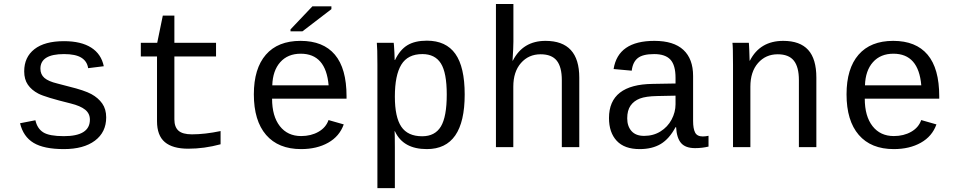

<svg xmlns="http://www.w3.org/2000/svg" viewBox="-20 -745 4841 972"><path d="M517.6 -150.9Q517.6 -75.7 460.7 -33Q403.8 9.8 303.2 9.8Q202.6 9.8 150.1 -21.7Q97.7 -53.2 81.5 -121.1L159.2 -136.2Q168.5 -94.2 199 -75Q229.5 -55.7 303.2 -55.7Q435.1 -55.7 435.1 -139.2Q435.1 -170.4 411.1 -189.7Q387.2 -209 337.9 -221.2Q209 -252.9 174.3 -271Q139.6 -289.1 121.1 -316.2Q102.5 -343.3 102.5 -383.8Q102.5 -455.6 154.3 -496.1Q206.1 -536.6 304.2 -536.6Q390.1 -536.6 441.4 -504.2Q492.7 -471.7 505.4 -409.7L426.3 -399.9Q420.9 -435.1 391.6 -453.1Q362.3 -471.2 304.2 -471.2Q184.6 -471.2 184.6 -397.5Q184.6 -368.2 204.8 -350.6Q225.1 -333 270 -322.3L328.1 -307.1Q407.7 -287.6 442.6 -268.6Q477.5 -249.5 497.6 -220.9Q517.6 -192.4 517.6 -150.9Z M692.9 -459V-528.3H775.9L804.2 -666H862.8V-528.3H1073.7V-459H862.8V-140.6Q862.8 -102.1 883.5 -83.5Q904.3 -64.9 951.7 -64.9Q1017.1 -64.9 1096.7 -81.5V-14.6Q1014.2 7.8 933.1 7.8Q854 7.8 814.5 -25.6Q774.9 -59.1 774.9 -131.3V-459Z M1357.4 -245.6Q1357.4 -156.7 1396.7 -106.4Q1436 -56.2 1504.4 -56.2Q1554.7 -56.2 1592.5 -77.9Q1630.4 -99.6 1643.1 -137.2L1720.2 -115.2Q1698.7 -54.7 1641.4 -22.5Q1584 9.8 1504.4 9.8Q1389.2 9.8 1327.1 -62Q1265.1 -133.8 1265.1 -267.6Q1265.1 -397.9 1325.9 -468Q1386.7 -538.1 1501.5 -538.1Q1616.2 -538.1 1675.3 -468.3Q1734.4 -398.4 1734.4 -257.3V-245.6ZM1502.4 -473.1Q1437 -473.1 1398.9 -430.4Q1360.8 -387.7 1358.4 -313H1643.6Q1629.9 -473.1 1502.4 -473.1ZM1450.7 -586.4V-596.2L1561.5 -712.9H1657.7V-698.7L1511.2 -586.4Z M2332.5 -266.6Q2332.5 9.8 2141.1 9.8Q2021 9.8 1979.5 -80.1H1977.1Q1979 -76.2 1979 1V207.5H1890.6V-418.9Q1890.6 -502 1887.7 -528.3H1973.1Q1973.6 -526.4 1974.6 -513.9Q1975.6 -501.5 1976.8 -477.3Q1978 -453.1 1978 -441.4H1980Q2004.4 -492.7 2042.2 -515.9Q2080.1 -539.1 2141.1 -539.1Q2237.8 -539.1 2285.2 -472.4Q2332.5 -405.8 2332.5 -266.6ZM2241.7 -266.6Q2241.7 -377 2211.9 -424.1Q2182.1 -471.2 2118.2 -471.2Q2044.4 -471.2 2011.7 -417.7Q1979 -364.3 1979 -255.9Q1979 -151.9 2011.7 -103.5Q2044.4 -55.2 2117.2 -55.2Q2182.1 -55.2 2211.9 -104.5Q2241.7 -153.8 2241.7 -266.6Z M2490.7 -724.6H2579.1V-534.2Q2579.1 -505.4 2574.7 -438H2576.2Q2627.4 -538.1 2741.7 -538.1Q2912.6 -538.1 2912.6 -352.1V0H2824.2V-339.4Q2824.2 -405.8 2798.6 -438Q2772.9 -470.2 2716.8 -470.2Q2656.2 -470.2 2617.4 -426Q2578.6 -381.8 2578.6 -306.2V0H2490.7Z M3538.1 -54.2Q3550.8 -54.2 3566.9 -57.6V-2.9Q3533.7 4.9 3499 4.9Q3450.2 4.9 3428 -20.8Q3405.8 -46.4 3402.8 -101.1H3399.9Q3368.2 -42 3325 -16.1Q3281.7 9.8 3218.3 9.8Q3141.1 9.8 3102.1 -32.2Q3063 -74.2 3063 -147.5Q3063 -317.9 3284.7 -320.3L3399.9 -322.3V-351.1Q3399.9 -415 3374 -443.1Q3348.1 -471.2 3291.5 -471.2Q3233.9 -471.2 3208.5 -450.7Q3183.1 -430.2 3178.2 -387.2L3086.4 -395.5Q3108.9 -538.1 3293 -538.1Q3390.6 -538.1 3439.7 -492.4Q3488.8 -446.8 3488.8 -360.4V-132.8Q3488.8 -93.8 3499 -74Q3509.3 -54.2 3538.1 -54.2ZM3240.7 -57.1Q3287.6 -57.1 3323.7 -79.6Q3359.9 -102.1 3379.9 -139.6Q3399.9 -177.2 3399.9 -217.3V-260.7L3307.1 -258.8Q3249.5 -257.8 3219.2 -246.1Q3189 -234.4 3172.1 -210.2Q3155.3 -186 3155.3 -146Q3155.3 -106 3177 -81.5Q3198.7 -57.1 3240.7 -57.1Z M4024.4 0V-339.4Q4024.4 -405.8 3998.8 -438Q3973.1 -470.2 3917 -470.2Q3856.4 -470.2 3817.6 -426Q3778.8 -381.8 3778.8 -306.2V0H3690.9V-415.5Q3690.9 -507.8 3688 -528.3H3771Q3771.5 -525.9 3772 -515.1Q3772.5 -504.4 3773.2 -490.5Q3773.9 -476.6 3774.9 -438H3776.4Q3827.6 -538.1 3945.3 -538.1Q4029.8 -538.1 4071.3 -492.4Q4112.8 -446.8 4112.8 -352.1V0Z M4357.9 -245.6Q4357.9 -156.7 4397.2 -106.4Q4436.5 -56.2 4504.9 -56.2Q4555.2 -56.2 4593 -77.9Q4630.9 -99.6 4643.6 -137.2L4720.7 -115.2Q4699.2 -54.7 4641.8 -22.5Q4584.5 9.8 4504.9 9.8Q4389.6 9.8 4327.6 -62Q4265.6 -133.8 4265.6 -267.6Q4265.6 -397.9 4326.4 -468Q4387.2 -538.1 4502 -538.1Q4616.7 -538.1 4675.8 -468.3Q4734.9 -398.4 4734.9 -257.3V-245.6ZM4502.9 -473.1Q4437.5 -473.1 4399.4 -430.4Q4361.3 -387.7 4358.9 -313H4644Q4630.4 -473.1 4502.9 -473.1Z"/></svg>

Font: Cousine
Style: Regular
Weight: 400
Monospace: yes
Designer: Steve Matteson
Foundry: Ascender Corporation
Version: Version 1.20